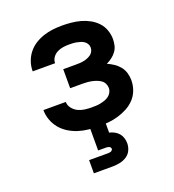

<svg xmlns="http://www.w3.org/2000/svg" viewBox="-135 -634 871 959"><g transform="rotate(-20 300.0 -154.0)"><path d="M302 8Q276 8 249 5Q222 2 196.5 -6Q171 -14 147.5 -28.5Q124 -43 107 -63.5Q90 -84 80.5 -110Q71 -136 71 -163Q71 -163 71 -163Q71 -163 71 -163H190Q190 -145 202 -129.5Q214 -114 230.5 -106Q247 -98 265.5 -95.5Q284 -93 302 -93Q314 -93 326 -93.5Q338 -94 350 -96.5Q362 -99 373.5 -103Q385 -107 394.5 -114Q404 -121 410 -132Q416 -143 416 -155Q416 -167 410.5 -178.5Q405 -190 395 -197Q385 -204 373 -208.5Q361 -213 349 -215.5Q337 -218 324.5 -219Q312 -220 300 -220H234V-321H300Q311 -321 321.5 -321.5Q332 -322 342.5 -324Q353 -326 363 -330Q373 -334 381.5 -340Q390 -346 395 -355.5Q400 -365 400 -376Q400 -376 400 -376Q400 -376 400 -376Q400 -386 395 -395Q390 -404 381.5 -410Q373 -416 363 -419Q353 -422 343 -424Q333 -426 323 -426.5Q313 -427 303 -427Q286 -427 270 -424.5Q254 -422 239.5 -414.5Q225 -407 215.5 -393.5Q206 -380 206 -363Q206 -363 206 -363Q206 -363 206 -363H87Q87 -363 87 -363.5Q87 -364 87 -365Q87 -390 95.5 -414.5Q104 -439 120 -459Q136 -479 157.5 -492.5Q179 -506 203 -514Q227 -522 252 -525Q277 -528 303 -528Q327 -528 352 -525.5Q377 -523 400.5 -516.5Q424 -510 446 -498Q468 -486 485 -468Q502 -450 510.5 -426Q519 -402 519 -378Q519 -361 515 -344Q511 -327 501 -313.5Q491 -300 477 -289.5Q463 -279 448 -272Q466 -264 482.5 -253Q499 -242 511.5 -226.5Q524 -211 529.5 -191.5Q535 -172 535 -153Q535 -126 525.5 -100.5Q516 -75 498 -56Q480 -37 456.5 -24.5Q433 -12 407.5 -4.5Q382 3 355.5 5.5Q329 8 302 8ZM200 220V150H300Q304 150 308 149.5Q312 149 316 147.5Q320 146 323 142.5Q326 139 326 135Q326 131 323 127.5Q320 124 316 122.5Q312 121 308 120.5Q304 120 300 120H259V0H341V55Q355 58 368 65Q381 72 390 82.5Q399 93 403.5 107Q408 121 408 135Q408 155 399.5 173Q391 191 374.5 201.5Q358 212 338.5 216Q319 220 300 220Z"/></g></svg>

Font: Zed Sans Extended
Style: Bold
Weight: 700
Width: 7
Designer: Belleve Invis
Foundry: Belleve Invis
Version: Version 1.0.0; ttfautohint (v1.8.4)